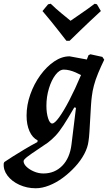

<svg xmlns="http://www.w3.org/2000/svg" viewBox="-98 -765 581 1026"><path d="M93 241Q46 241 5.5 222.5Q-35 204 -58 173.5Q-81 143 -78 108L-75 101Q-58 89 -30 71.5Q-2 54 32 33.5Q66 13 102 -6L103 -15Q75 -29 59.5 -64Q44 -99 44 -147Q44 -204 64 -260.5Q84 -317 117.5 -363Q151 -409 191.5 -436.5Q232 -464 274 -464L366 -447L375 -470L385 -475L449 -461L459 -446Q441 -409 426.5 -374Q412 -339 404 -308.5Q396 -278 393 -252Q390 -231 388 -198.5Q386 -166 384 -129.5Q382 -93 380 -61Q378 -29 375 -11Q371 23 352 58.5Q333 94 303 126.5Q273 159 238 185Q203 211 165 226Q127 241 93 241ZM134 162Q194 162 234.5 121Q275 80 284 7L308 -189L299 -191Q265 -132 241.5 -96Q218 -60 198.5 -39.5Q179 -19 158 -3Q131 16 100.5 36Q70 56 49 72Q28 88 28 96Q28 111 43.5 126Q59 141 83.5 151.5Q108 162 134 162ZM181 -105Q194 -105 218 -138Q242 -171 272.5 -229.5Q303 -288 335 -364Q322 -371 306 -378Q290 -385 274 -389Q258 -393 243 -393Q220 -393 198.5 -365Q177 -337 163.5 -292.5Q150 -248 150 -200Q150 -161 159 -133Q168 -105 181 -105ZM159 -742 173 -745Q203 -716 232 -692.5Q261 -669 279 -654Q300 -669 335.5 -693Q371 -717 408 -745L420 -742L441 -706Q412 -679 382.5 -651.5Q353 -624 328.5 -600Q304 -576 289 -561.5Q274 -547 274 -547H257Q257 -547 245.5 -561.5Q234 -576 215.5 -600Q197 -624 174.5 -651.5Q152 -679 129 -706Z"/></svg>

Font: Alegreya SemiBold
Style: Italic
Weight: 600
Italic angle: -7°
Designer: Juan Pablo del Peral
Foundry: Huerta Tipografica
Version: Version 2.009